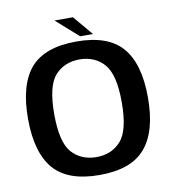

<svg xmlns="http://www.w3.org/2000/svg" viewBox="-80 -779 779 855"><g transform="rotate(-10 309.0 -352.0)"><path d="M302.5 4.5C397.5 4.5 466.5 -20 509 -70C552 -119.5 573.5 -195.5 573.5 -298C573.5 -400.5 552 -476 509 -525.5C466.5 -574.5 397.5 -599 302.5 -599C207 -599 138 -574.5 95 -525.5C52.5 -476 31 -400.5 31 -298C31 -195.5 52.5 -119.5 95 -70C138 -20 207 4.5 302.5 4.5ZM302.5 -76.5C256 -76.5 219 -92.5 191 -123.5C163.5 -155 149.5 -213 149.5 -297.5C149.5 -382 163.5 -439.5 191 -471C219 -502 256 -518 302.5 -518C348.5 -518 385.5 -502 413 -471C441 -439.5 455 -382 455 -297.5C455 -213 441 -155 413 -123.5C385.5 -92.5 348.5 -76.5 302.5 -76.5ZM323.5 -619H381.5L306.5 -708H223Z"/></g></svg>

Font: Anybody Medium
Style: Regular
Weight: 500
Designer: Tyler Finck
Foundry: Etcetera Type Company
Version: Version 1.110